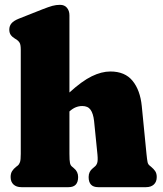

<svg xmlns="http://www.w3.org/2000/svg" viewBox="-20 -775 675 795"><path d="M267.5 -711.5V-392Q319.5 -439.5 360 -459.2Q400.5 -479 437 -479Q497.5 -479 529 -440.2Q560.5 -401.5 567 -336L586.5 -138Q589 -113 591 -103.8Q593 -94.5 599.5 -89.5L605.5 -84.5Q616.5 -75.5 622.8 -66Q629 -56.5 629 -42Q629 -22 617 -11Q605 0 584.5 0H386.5Q347 0 347 -42Q347 -65 364.5 -78.5L371.5 -84.5Q378.5 -89.5 382.2 -99.5Q386 -109.5 383.5 -135.5L369.5 -274.5Q366 -305 355 -320.5Q344 -336 320.5 -336Q307 -336 293.8 -330.8Q280.5 -325.5 267.5 -313.5V-138Q267.5 -110.5 269.8 -100Q272 -89.5 279 -84.5L286 -78.5Q303.5 -64.5 303.5 -42Q303.5 0 264 0H68.5Q48 0 36 -11Q24 -22 24 -42Q24 -56.5 30 -66.2Q36 -76 47 -84.5L53.5 -89.5Q59.5 -94.5 62.8 -103.8Q66 -113 66 -138V-569Q66 -590 61.2 -598Q56.5 -606 48 -611.5L42 -615Q30.5 -622 24.5 -630.5Q18.5 -639 18.5 -652.5Q18.5 -667.5 27.5 -678.2Q36.5 -689 57.5 -697.5L156 -736.5Q181.5 -746.5 197 -750.8Q212.5 -755 228.5 -755Q247 -755 257.2 -742.8Q267.5 -730.5 267.5 -711.5Z"/></svg>

Font: Fraunces 72pt SuperSoft Black
Style: Regular
Weight: 900
Version: Version 1.000;[0bf87f6ff]